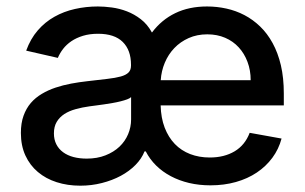

<svg xmlns="http://www.w3.org/2000/svg" viewBox="-20 -573 961 605"><path d="M45.8 -154.1Q45.8 -185 54.2 -208.3Q62.5 -231.5 77.2 -248.6Q92 -265.6 111.9 -277.3Q131.7 -289.1 155 -296.9Q178.3 -304.7 203.8 -309.5Q229.4 -314.3 255 -317.1Q291.9 -321.4 318 -324.4Q344.1 -327.4 360.6 -332Q377.1 -336.6 384.9 -344.5Q392.8 -352.3 392.8 -366.5V-369Q392.8 -415.1 366.7 -440.9Q340.6 -466.6 289.1 -466.6Q262.4 -466.6 241.5 -460.2Q220.5 -453.8 204.9 -443.2Q189.3 -432.5 178.8 -418.9Q168.3 -405.2 162.3 -390.6L62.5 -413.4Q76 -450.6 98.9 -477.1Q121.8 -503.6 151.5 -520.2Q181.1 -536.9 216.1 -544.7Q251.1 -552.6 288.4 -552.6Q308.6 -552.6 332.6 -549.4Q356.5 -546.2 379.8 -537.3Q403.1 -528.4 423.8 -512.4Q444.6 -496.4 458.8 -470.5Q489 -510.7 532.3 -531.6Q575.6 -552.6 632.5 -552.6Q663.4 -552.6 693.4 -546Q723.4 -539.4 750.2 -525.4Q777 -511.4 799.7 -489.5Q822.4 -467.7 839.1 -437.1Q855.8 -406.6 865.1 -367.2Q874.3 -327.8 874.3 -278.4V-240.8H486.2Q487.2 -201.3 498.9 -170.8Q510.7 -140.3 530.9 -119.3Q551.1 -98.4 579.2 -87.5Q607.2 -76.7 641 -76.7Q686.4 -76.7 719.3 -96.2Q752.1 -115.8 766.7 -154.5L867.2 -136.4Q858.3 -103 838.2 -75.8Q818.2 -48.7 789.2 -29.3Q760.3 -9.9 723.4 0.5Q686.4 11 643.1 11Q607.6 11 576 3.6Q544.4 -3.9 518.3 -17.8Q492.2 -31.6 472.1 -51.3Q452.1 -71 439.3 -95.9H435.4Q426.5 -73.2 407 -53.3Q387.4 -33.4 360.6 -19Q333.8 -4.6 301.1 3.7Q268.5 12.1 233 12.1Q192.8 12.1 158.6 1.1Q124.3 -9.9 99.3 -31.1Q74.2 -52.2 60 -83.1Q45.8 -114 45.8 -154.1ZM253.2 -73.2Q286.2 -73.2 312.3 -83.5Q338.4 -93.8 356.4 -110.8Q374.3 -127.8 383.7 -150.2Q393.1 -172.6 393.1 -196.7V-267Q389.2 -263.1 380.5 -259.9Q371.8 -256.7 359.9 -253.7Q348 -250.7 334.5 -248.4Q321 -246.1 307.7 -244.1Q294.4 -242.2 282.3 -240.6Q270.2 -239 261.7 -237.9Q238.6 -234.7 218.2 -229Q197.8 -223.4 182.7 -213.6Q167.6 -203.8 158.7 -188.9Q149.9 -174 149.9 -152.7Q149.9 -133.2 157.5 -118.3Q165.1 -103.3 179 -93.2Q192.8 -83.1 211.8 -78.1Q230.8 -73.2 253.2 -73.2ZM486.5 -320.3H769.9Q769.9 -351.6 759.9 -378Q750 -404.5 732.2 -423.8Q714.5 -443.2 689.3 -454Q664.1 -464.8 633.2 -464.8Q600.9 -464.8 574.6 -453.1Q548.3 -441.4 529.3 -421.5Q510.3 -401.6 499.3 -375.4Q488.3 -349.1 486.5 -320.3Z"/></svg>

Font: Cannonade Med
Style: Regular
Weight: 500
Designer: Rasmus Andersson
Foundry: rsms
Version: Version 3.012;git-f93a4a705